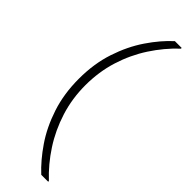

<svg xmlns="http://www.w3.org/2000/svg" viewBox="-314 -813 961 961"><g transform="rotate(45 166.5 -333.0)"><path d="M252 140Q199 91 151.5 21.5Q104 -48 74.5 -137.5Q45 -227 45 -333Q45 -440 74.5 -529Q104 -618 151.5 -688Q199 -758 252 -806H300V-801Q239 -744 191.5 -671Q144 -598 117.5 -513Q91 -428 91 -333Q91 -239 118 -153.5Q145 -68 192.5 5Q240 78 301 135V140Z"/></g></svg>

Font: DM Sans 28pt ExtraLight
Style: Regular
Weight: 250
Version: Version 4.004;gftools[0.9.30]